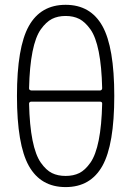

<svg xmlns="http://www.w3.org/2000/svg" viewBox="-20 -760 540 790"><path d="M109.4 -341.8Q100.6 -341.8 99.6 -334Q101.6 -244.1 113.8 -183.1Q126 -122.1 147.9 -90.8Q169.9 -59.6 193.8 -47.9Q217.8 -36.1 250 -36.1Q282.2 -36.1 306.2 -47.9Q330.1 -59.6 352.1 -90.8Q374 -122.1 386.2 -183.1Q398.4 -244.1 400.4 -334Q400.4 -341.8 390.6 -341.8ZM99.6 -396.5Q99.6 -388.7 109.4 -387.7H390.6Q399.4 -387.7 400.4 -396.5Q398.4 -486.3 386.2 -547.4Q374 -608.4 352.1 -639.2Q330.1 -669.9 306.2 -682.1Q282.2 -694.3 250 -694.3Q217.8 -694.3 193.8 -682.1Q169.9 -669.9 147.9 -639.2Q126 -608.4 113.8 -547.4Q101.6 -486.3 99.6 -396.5ZM401.4 -77.6Q352.5 9.8 250 9.8Q147.5 9.8 98.6 -77.6Q49.8 -165 49.8 -365.2Q49.8 -565.4 98.6 -652.8Q147.5 -740.2 250 -740.2Q352.5 -740.2 401.4 -652.8Q450.2 -565.4 450.2 -365.2Q450.2 -165 401.4 -77.6Z"/></svg>

Font: Rounded-X Mgen+ 2m light
Style: Regular
Weight: 200
Designer: [Source Han Sans]
Ryoko NISHIZUKA  (kana & ideographs); Paul D. Hunt (Latin, Greek & Cyrillic); Wenlong ZHANG  (bopomofo
Version: Version 1.059.20150602